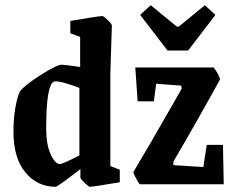

<svg xmlns="http://www.w3.org/2000/svg" viewBox="-20 -715 914 745"><path d="M629.9 -519 523.9 -657.2 564.9 -694.8 666 -611.8H673.8L774.9 -694.8L815.9 -657.2L710 -519ZM195.8 9.8Q124.5 9.8 78.4 -46.1Q32.2 -102.1 32.2 -204.1Q32.2 -252.9 39.3 -295.2Q46.4 -337.4 57.1 -359.9Q74.2 -383.3 137.2 -423.6Q200.2 -463.9 219.2 -463.9Q231.4 -463.9 291 -455.1V-571.8L252.9 -585.9V-633.8Q364.7 -652.8 377 -652.8Q381.8 -652.8 397.9 -637.2Q414.1 -621.6 414.1 -616.2L408.2 -432.1V-70.8L444.8 -56.2V-7.8Q341.3 9.8 328.1 9.8Q324.2 9.8 308.1 -5.6Q292 -21 292 -25.9V-59.1Q203.6 9.8 195.8 9.8ZM522 0Q516.6 -6.3 507.6 -23.4Q498.5 -40.5 497.1 -46.9Q526.4 -95.7 555.7 -146Q585 -196.3 624.3 -264.9Q663.6 -333.5 685.1 -371.1L683.1 -382.8L585.9 -390.1L577.1 -321.8H514.2L504.9 -453.1H809.1Q828.6 -427.2 834 -407.2Q740.2 -236.8 652.8 -87.9V-74.2L769 -66.9L782.2 -152.8H845.2L848.1 0ZM212.9 -78.1Q216.8 -78.1 235.6 -86.4Q254.4 -94.7 271.5 -103.5L288.1 -111.8V-374Q210 -403.3 190.9 -398.9Q159.2 -389.6 159.2 -216.8Q159.2 -153.8 176.8 -116Q194.3 -78.1 212.9 -78.1Z"/></svg>

Font: Grenze SemiBold
Style: Regular
Weight: 600
Designer: Renata Polastri
Foundry: Omnibus-Type
Version: Version 1.002;PS 001.002;hotconv 1.0.88;makeotf.lib2.5.64775